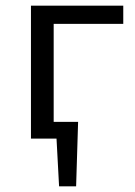

<svg xmlns="http://www.w3.org/2000/svg" viewBox="-20 -488 475 676"><path d="M169 -404V-59H255L248 168H188L179 0H89V-468H414V-404Z"/></svg>

Font: Ysabeau SC Medium
Style: Regular
Weight: 500
Designer: Christian Thalmann (Catharsis Fonts)
Version: Version 0.003